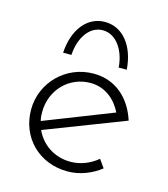

<svg xmlns="http://www.w3.org/2000/svg" viewBox="-97 -696 682 781"><g transform="rotate(15 243.5 -305.5)"><path d="M250 -584C307 -584 346 -525 351 -454H385C378 -553 325 -619 250 -619C176 -619 123 -554 117 -454H152C156 -525 193 -584 250 -584ZM260 -33C191 -33 137 -72 112 -127L446 -256C418 -344 353 -404 260 -404C143 -404 51 -311 51 -197C51 -81 137 8 259 8C310 8 360 -12 398 -42L374 -76C343 -50 303 -33 260 -33ZM257 -364C320 -364 365 -324 389 -275L101 -162C98 -174 97 -186 97 -199C97 -292 167 -364 257 -364Z"/></g></svg>

Font: Sulaf Light
Style: Regular
Weight: 300
Designer: Bandar Raffah (Arabic) and Santiago Orozco (Latin)
Foundry: Caramella and Typemade
Version: Version 1.005;PS 001.005;hotconv 1.0.88;makeotf.lib2.5.64775